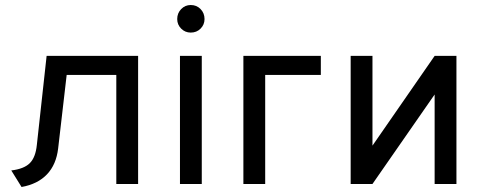

<svg xmlns="http://www.w3.org/2000/svg" viewBox="-20 -734 1924 766"><path d="M66 12 25 -54Q75.5 -60 98.8 -83Q122 -106 127 -156L166 -511H531V0H444V-435H246L212 -142Q204.5 -77.5 167.5 -38.5Q130.5 0.5 66 12Z M698 0V-511H785V0ZM741 -604Q718.5 -604 702.8 -619.8Q687 -635.5 687 -658Q687 -681.5 702.8 -697.8Q718.5 -714 741 -714Q764.5 -714 780.2 -697.8Q796 -681.5 796 -658Q796 -635.5 780.2 -619.8Q764.5 -604 741 -604Z M951 0V-511H1260V-435H1038V0Z M1379 0V-511H1466V-153L1714 -511H1801V0H1714V-357L1466 0Z"/></svg>

Font: Overpass
Style: Regular
Weight: 400
Designer: Delve Withrington, Dave Bailey, Thomas Jockin
Foundry: Delve Fonts LLC
Version: Version 4.000